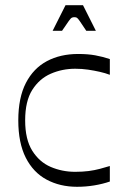

<svg xmlns="http://www.w3.org/2000/svg" viewBox="-20 -706 479 741"><path d="M277.3 14.9Q211.4 14.9 159.9 -12.8Q108.3 -40.4 79.4 -97.5Q50.6 -154.6 50.6 -241.4Q50.6 -329.1 79.9 -385.8Q109.1 -442.4 161.1 -470.1Q213.1 -497.7 281.6 -497.7Q319 -497.7 347.6 -492.5Q376.3 -487.3 403.9 -478V-417.3Q386.7 -423.9 365.1 -428.8Q343.6 -433.7 319.9 -437.2Q296.1 -440.7 270.1 -440.7Q220.1 -440.7 176 -421.5Q131.9 -402.3 104.5 -359Q77.1 -315.7 77.1 -241.4Q77.1 -168 104.5 -124.3Q131.9 -80.6 176 -61.7Q220.1 -42.9 270.1 -42.9Q298.7 -42.9 322 -45.9Q345.3 -49 365.6 -54.4Q385.9 -59.7 403.9 -65.3V-5.4Q376.3 4.1 343.8 9.5Q311.3 14.9 277.3 14.9ZM183.1 -587.1 232.9 -686H300.3L350 -587.1H313Q295.6 -613.4 287.9 -624.5Q280.3 -635.6 276.6 -637.6Q272.9 -639.7 266.6 -639.7Q261.3 -639.7 257.1 -637.6Q252.9 -635.6 245.1 -624.5Q237.3 -613.4 219.4 -587.1Z"/></svg>

Font: Ojuju ExtraLight
Style: Regular
Weight: 200
Designer: Chisaokwu Joboson, Mirko Velimirovic
Foundry: Udi Foundry
Version: Version 1.000